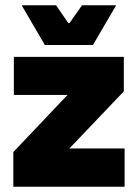

<svg xmlns="http://www.w3.org/2000/svg" viewBox="-20 -708 523 728"><path d="M452.5 -145V0H30.5V-131.5L236 -348H32.5V-492.5H449.5V-361.5L243 -145ZM150 -537.5 63.5 -685.5V-688H192.5L239 -620.5H243.5L291 -688H419V-685.5L332.5 -537.5Z"/></svg>

Font: Anek Latin ExtraBold
Style: Regular
Weight: 800
Designer: Yesha Goshar
Foundry: Ek Type
Version: Version 1.003